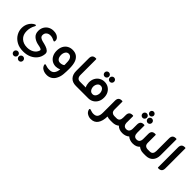

<svg xmlns="http://www.w3.org/2000/svg" viewBox="125 -1700 3166 3166"><g transform="rotate(45 1708.0 -117.5)"><path d="M626 -10Q619 58 579.5 108.5Q540 159 478 186.5Q416 214 339 214Q246 214 181 177Q116 140 82 81.5Q48 23 48 -43Q48 -111 80.5 -164Q113 -217 161 -240Q168 -244 175 -244Q187 -244 187 -231Q187 -224 182 -217Q162 -183 152 -144Q142 -105 142 -67Q142 22 196.5 72Q251 122 339 122Q405 122 455.5 92Q506 62 523 9Q529 -9 513.5 -18.5Q498 -28 472.5 -33.5Q447 -39 422 -44Q358 -60 316.5 -98Q275 -136 275 -203Q275 -257 299 -298Q323 -339 364 -361.5Q405 -384 456 -384Q495 -384 523 -373.5Q551 -363 568 -345Q579 -335 585.5 -321Q592 -307 592 -291Q592 -278 589 -270.5Q586 -263 576 -263Q570 -263 562 -268Q547 -277 522.5 -285Q498 -293 472 -293Q429 -293 401.5 -269Q374 -245 374 -204Q374 -173 397.5 -156Q421 -139 456 -131Q499 -122 539.5 -108.5Q580 -95 605.5 -71.5Q631 -48 626 -10ZM277 271Q298 271 312.5 285.5Q327 300 327 322Q327 344 312.5 358.5Q298 373 277 373Q257 373 242 358.5Q227 344 227 322Q227 300 242 285.5Q257 271 277 271ZM398 271Q418 271 432.5 285.5Q447 300 447 322Q447 344 432.5 358.5Q418 373 398 373Q377 373 362 358.5Q347 344 347 322Q347 300 362 285.5Q377 271 398 271Z M1057 -279Q1069 -249 1074.5 -208Q1080 -167 1080 -123Q1080 -58 1074.5 5Q1069 68 1042 118Q1020 164 978 189.5Q936 215 885 214Q849 214 821.5 204Q794 194 774 178Q761 166 752.5 151.5Q744 137 741 121Q738 103 755 103Q759 103 763 104.5Q767 106 770 107Q792 114 811.5 118.5Q831 123 868 122Q921 121 948.5 84Q976 47 980 -11Q955 1 933.5 5.5Q912 10 893 10Q842 9 803 -16.5Q764 -42 742.5 -86Q721 -130 721 -185Q721 -249 744.5 -293.5Q768 -338 808.5 -361Q849 -384 899 -384Q960 -384 998.5 -356Q1037 -328 1057 -279ZM980 -129Q980 -157 977.5 -190.5Q975 -224 967 -243Q957 -265 941 -279Q925 -293 899 -293Q862 -293 842 -261.5Q822 -230 822 -189Q822 -140 843.5 -112Q865 -84 902 -84Q924 -84 944 -90Q964 -96 979 -108Q979 -113 979.5 -118Q980 -123 980 -129Z M1388 0H1356Q1274 0 1229.5 -48Q1185 -96 1185 -178V-474Q1185 -556 1263 -556H1271Q1282 -556 1282 -546V-180Q1282 -142 1300 -119.5Q1318 -97 1353 -97H1388Z M1584 -443Q1563 -443 1548.5 -457.5Q1534 -472 1534 -494Q1534 -515 1548.5 -529.5Q1563 -544 1584 -544Q1605 -544 1619.5 -529.5Q1634 -515 1634 -494Q1634 -472 1619.5 -457.5Q1605 -443 1584 -443ZM1704 -443Q1684 -443 1669 -457.5Q1654 -472 1654 -494Q1654 -515 1669 -529.5Q1684 -544 1704 -544Q1725 -544 1739.5 -529.5Q1754 -515 1754 -494Q1754 -472 1739.5 -457.5Q1725 -443 1704 -443ZM1644 -384Q1695 -384 1735 -360Q1775 -336 1798.5 -293Q1822 -250 1822 -192Q1822 -135 1799 -92Q1776 -49 1736.5 -25Q1697 -1 1647 0H1376V-97H1490Q1478 -117 1472.5 -142Q1467 -167 1466 -192Q1466 -250 1489.5 -293Q1513 -336 1553.5 -360Q1594 -384 1644 -384ZM1644 -97Q1672 -97 1689 -112.5Q1706 -128 1714 -151Q1722 -174 1722 -194Q1722 -215 1714 -238Q1706 -261 1689 -277Q1672 -293 1644 -293Q1617 -293 1599.5 -277Q1582 -261 1574 -238Q1566 -215 1566 -194Q1566 -174 1574 -151Q1582 -128 1599.5 -112.5Q1617 -97 1644 -97Z M2153 -97H2188V0H2155Q2133 0 2115 -3.5Q2097 -7 2082 -13Q2080 95 2038 155Q1996 215 1912 214Q1886 214 1863 205.5Q1840 197 1820 183Q1806 171 1796 155Q1786 139 1783 120Q1782 113 1786 108Q1790 103 1797 103Q1801 103 1805 104.5Q1809 106 1812 107Q1835 115 1853.5 119Q1872 123 1893 122Q1942 120 1963 88.5Q1984 57 1984 -3V-284Q1984 -366 2062 -366H2071Q2082 -366 2082 -356V-178Q2082 -133 2104 -115Q2126 -97 2153 -97Z M2565 -514Q2546 -514 2532.5 -528Q2519 -542 2519 -561Q2519 -581 2532.5 -594.5Q2546 -608 2565 -608Q2584 -608 2598 -594.5Q2612 -581 2612 -561Q2612 -542 2598 -528Q2584 -514 2565 -514ZM2505 -405Q2485 -405 2470 -420Q2455 -435 2455 -456Q2455 -478 2470 -492.5Q2485 -507 2505 -507Q2526 -507 2540.5 -492.5Q2555 -478 2555 -456Q2555 -435 2540.5 -420Q2526 -405 2505 -405ZM2575 -456Q2575 -478 2590 -492.5Q2605 -507 2625 -507Q2646 -507 2660.5 -492.5Q2675 -478 2675 -456Q2675 -435 2660.5 -420Q2646 -405 2625 -405Q2605 -405 2590 -420Q2575 -435 2575 -456ZM2928 -97H2963V0H2931Q2889 0 2860.5 -11.5Q2832 -23 2814 -39Q2771 10 2689 10Q2654 10 2622 -1Q2590 -12 2568 -33Q2546 -12 2514 -1Q2482 10 2446 10Q2366 10 2321 -38Q2278 0 2205 0H2176V-97H2207Q2243 -97 2260.5 -119.5Q2278 -142 2278 -180V-240Q2278 -322 2356 -322H2365Q2376 -322 2376 -312V-178Q2376 -174 2376 -170.5Q2376 -167 2375 -162Q2377 -125 2395 -103.5Q2413 -82 2447 -82Q2483 -82 2501 -105Q2519 -128 2519 -168V-262Q2519 -344 2597 -344H2605Q2617 -344 2617 -334V-168Q2617 -128 2634.5 -105Q2652 -82 2688 -82Q2724 -82 2742 -105Q2760 -128 2760 -168V-284Q2760 -366 2838 -366H2847Q2858 -366 2858 -356V-178Q2858 -133 2880 -115Q2902 -97 2928 -97Z M2981 0H2952V-97H2983Q3019 -97 3036.5 -119.5Q3054 -142 3054 -180V-474Q3054 -556 3132 -556H3141Q3152 -556 3152 -546V-178Q3152 -96 3107 -48Q3062 0 2981 0Z M3283 0H3275Q3264 0 3264 -10V-474Q3264 -556 3342 -556H3350Q3361 -556 3361 -546V-82Q3361 0 3283 0Z"/></g></svg>

Font: Zain
Style: Bold
Weight: 700
Designer: Zain,Boutros
Foundry: Mobile Telecommunications Company (Zain), 2024
Version: Version 1.50; ttfautohint (v1.8.4)